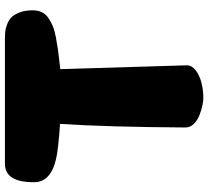

<svg xmlns="http://www.w3.org/2000/svg" viewBox="-52 -776 822 757"><g transform="rotate(-90 358.5 -398.0)"><path d="M695.8 -680.2Q695.8 -659.7 688.7 -644.3Q681.6 -628.9 666.5 -618.4Q651.4 -607.9 634 -600.6Q616.7 -593.3 589.1 -588.1Q561.5 -583 537.6 -579.6Q513.7 -576.2 477.5 -572.3Q468.3 -571.3 463.9 -570.8L479 -71.8Q479 -52.2 459.5 -37.1Q439.9 -22 410.9 -14.4Q381.8 -6.8 350.1 -6.8Q337.4 -6.8 319.3 -10.7Q301.3 -14.6 281.5 -22.5Q261.7 -30.3 247.8 -44.7Q233.9 -59.1 233.9 -77.1Q235.8 -386.2 248 -571.8Q145.5 -578.6 107.9 -587.9Q29.8 -606.4 19.5 -657.7Q18.1 -666 18.1 -675.8Q18.1 -789.1 90.8 -789.1H584Q599.1 -789.1 610.4 -788.1Q621.6 -787.1 638.9 -781Q656.2 -774.9 667.5 -764.2Q678.7 -753.4 687.3 -731.7Q695.8 -710 695.8 -680.2Z"/></g></svg>

Font: Blue Custard
Style: Regular
Weight: 400
Version: Version 01.01